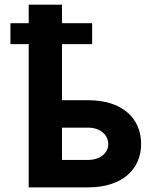

<svg xmlns="http://www.w3.org/2000/svg" viewBox="-20 -812 672 832"><path d="M104.4 -620.7V0H361.9C506.4 0 591.3 -75.6 591.6 -188.2C591.3 -302.9 506.4 -377.8 361.9 -377.8H248.6V-620.7H379.3V-711.6H248.6V-791.9H104.4V-711.6H25.2V-620.7ZM361.9 -258.9C412.6 -258.9 448.9 -229 449.2 -187.1C448.9 -147.4 412.6 -119 361.9 -119H248.6V-258.9Z"/></svg>

Font: Inter-Hewn
Style: Bold
Weight: 700
Designer: Rasmus Andersson
Foundry: rsms
Version: Version 3.012;git-f93a4a705